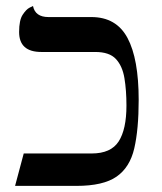

<svg xmlns="http://www.w3.org/2000/svg" viewBox="-20 -608 531 628"><path d="M393.6 -262.7Q393.6 -312.5 387 -352.3Q380.4 -392.1 359.1 -415Q337.9 -438 291.5 -438H115.2Q42.5 -438 42.5 -503.4Q42.5 -542 54.2 -559.8Q65.9 -577.6 76.9 -583Q87.9 -588.4 87.9 -588.4Q95.2 -552.2 138.7 -552.2H278.8Q360.4 -552.2 397 -483.9Q433.6 -415.5 433.6 -281.2Q433.6 -185.1 419.2 -122.8Q404.8 -60.5 361.3 -30.3Q317.9 0 230 0H29.3L57.6 -106H279.8Q342.8 -106 368.2 -145.5Q393.6 -185.1 393.6 -262.7Z"/></svg>

Font: Kurinto Seri
Style: Regular
Weight: 400
Designer: Kurinto was developed by Clint Goss from a range of fonts that are compatible with the SIL Open Font License Version 1.1
Foundry: Clinton F. Goss
Version: Version 2.196; July 25, 2020